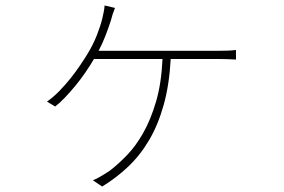

<svg xmlns="http://www.w3.org/2000/svg" viewBox="-20 -618 1040 703"><path d="M776 -432Q792 -432 810 -432.5Q828 -433 844 -435V-400Q828 -401 809.5 -401.5Q791 -402 776 -402H605Q600 -308 579.5 -234.5Q559 -161 526 -105Q493 -49 449 -7.5Q405 34 354 65L320 42Q326 40 335 35.5Q344 31 353.5 25Q363 19 372 13.5Q381 8 387 3Q414 -18 445.5 -50.5Q477 -83 504.5 -131.5Q532 -180 551.5 -246.5Q571 -313 575 -402H324Q310 -378 292.5 -352.5Q275 -327 256 -304Q237 -281 218 -261Q199 -241 182 -228L152 -246Q175 -262 197 -284.5Q219 -307 238.5 -331.5Q258 -356 274.5 -380.5Q291 -405 303 -425Q322 -457 335 -490Q348 -523 355 -552Q357 -562 359.5 -573Q362 -584 363 -598L401 -589Q396 -577 392.5 -566Q389 -555 386 -543Q378 -518 366.5 -488Q355 -458 341 -432Z"/></svg>

Font: SpoqaHanSansJP-Thin
Style: Regular
Weight: 250
Designer: [Source Han Sans]
Ryoko NISHIZUKA  (kana & ideographs); Paul D. Hunt (Latin, Greek & Cyrillic); Wenlong ZHANG  (bopomofo
Foundry: Spoqa (http://bi.spoqa.com)
Version: Version 1.002.20150607